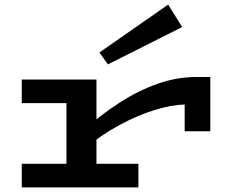

<svg xmlns="http://www.w3.org/2000/svg" viewBox="-20 -818 1024 838"><path d="M340 -162V-245Q417 -315 499.5 -368.5Q582 -422 667 -452Q752 -482 837 -482H898V-245H786V-362Q726 -360 653.5 -337.5Q581 -315 501 -272Q421 -229 340 -162ZM75 0V-103H584V0ZM270 -33V-471H401V-33ZM75 -368V-471H392V-368ZM451 -537 414 -589 714 -798 775 -700Z"/></svg>

Font: BioRhyme Expanded SemiBold
Style: Regular
Weight: 600
Width: 7
Designer: Aoife Mooney
Foundry: Aoife Mooney Type
Version: Version 1.600;gftools[0.9.33]